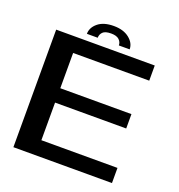

<svg xmlns="http://www.w3.org/2000/svg" viewBox="-142 -918 966 1036"><g transform="rotate(20 341.0 -400.0)"><path d="M49.5 0V-675H615.5V-588H178.5V-385.5H587V-303H178.5V-87H615.5V0ZM336 -800Q391.5 -800 425 -773.2Q458.5 -746.5 458.5 -710.5H396.5Q396.5 -730 381.8 -743.5Q367 -757 336 -757Q301.5 -757 288.2 -743.2Q275 -729.5 275 -710.5H213Q213 -746.5 245.2 -773.2Q277.5 -800 336 -800Z"/></g></svg>

Font: Anybody ExtraExpanded Medium
Style: Regular
Weight: 500
Width: 8
Designer: Tyler Finck
Foundry: Etcetera Type Company
Version: Version 1.010; ttfautohint (v1.8.3) -l 8 -r 50 -G 200 -x 14 